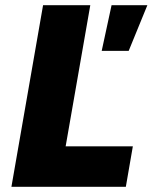

<svg xmlns="http://www.w3.org/2000/svg" viewBox="-20 -720 588 740"><path d="M24 0H465L492 -156H233L328 -700H146ZM372 -524H476L548 -700H410Z"/></svg>

Font: Fixel Display 20240404 ExBold
Style: Italic
Weight: 800
Italic angle: -10°
Designer: AlfaBravo + MacPaw
Foundry: Kyrylo Tkachov, Marchela Mozhyna, Serhii Makarenko, Maria Weinstein, Zakhar Kryvoshyya
Version: Version 1.211;Glyphs 3.2 (3225)